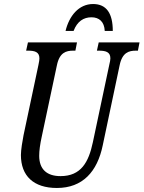

<svg xmlns="http://www.w3.org/2000/svg" viewBox="-20 -925 714 955"><path d="M306 -771H346C364 -819 396 -839 435 -839C473 -839 499 -817 501 -771H541C541 -858 510 -905 443 -905C372 -905 324 -846 306 -771ZM263 10C391 10 464 -71 491 -202L575 -600C588 -664 621 -673 656 -673H666L674 -714H471L462 -673H472C505 -673 529 -667 529 -635C529 -628 527 -616 524 -605L442 -218C421 -118 383 -49 281 -49C213 -49 175 -83 175 -150C175 -175 179 -206 188 -247L263 -600C276 -664 309 -673 344 -673H355L363 -714H119L110 -673H120C152 -673 176 -667 176 -635C176 -628 175 -619 171 -601L97 -252C92 -227 84 -179 84 -154C84 -50 147 10 263 10Z"/></svg>

Font: Noto Serif ExtraCondensed
Style: Italic
Weight: 400
Width: 2
Italic angle: -12°
Designer: Monotype Design Team
Foundry: Monotype Imaging Inc.
Version: Version 2.014